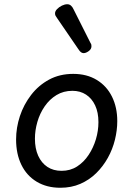

<svg xmlns="http://www.w3.org/2000/svg" viewBox="-20 -868 629 907"><path d="M265 19Q201 19 153.5 -9.5Q106 -38 81 -89.5Q56 -141 56 -209Q56 -265 74 -319.5Q92 -374 127 -419.5Q162 -465 212 -492Q262 -519 326 -519Q390 -519 437 -490.5Q484 -462 509 -411.5Q534 -361 534 -296Q534 -253 523 -208Q512 -163 489.5 -122.5Q467 -82 434.5 -50Q402 -18 359.5 0.5Q317 19 265 19ZM271 -61Q312 -61 344 -81.5Q376 -102 398.5 -136Q421 -170 433 -210Q445 -250 445 -291Q445 -337 429.5 -370Q414 -403 386.5 -421Q359 -439 322 -439Q280 -439 247 -419Q214 -399 191 -365.5Q168 -332 156.5 -292Q145 -252 145 -213Q145 -166 160.5 -132Q176 -98 204 -79.5Q232 -61 271 -61ZM375 -617Q369 -617 363 -621Q357 -625 350 -636L250 -782Q245 -789 242.5 -793.5Q240 -798 240 -805Q240 -815 249.5 -825Q259 -835 272.5 -841.5Q286 -848 298 -848Q317 -848 328 -823L407 -666Q411 -660 411.5 -656.5Q412 -653 412 -649Q412 -636 399 -626.5Q386 -617 375 -617Z"/></svg>

Font: Playwrite ZA
Style: Regular
Weight: 400
Designer: Veronika Burian, José Scaglione
Foundry: TypeTogether
Version: Version 1.002